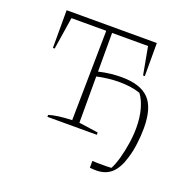

<svg xmlns="http://www.w3.org/2000/svg" viewBox="-121 -641 939 928"><g transform="rotate(20 349.0 -176.5)"><path d="M157 0V-10Q198 -23 275 -26L282 -488H103L77 -322H68V-516H532V-346H523L497 -488H312V-289Q345 -297 374.5 -300Q404 -303 428 -303Q526 -303 570 -257.5Q614 -212 614 -108Q614 -69 608.5 -26Q603 17 592 51Q575 109 544.5 136Q514 163 467 163Q460 163 451 162.5Q442 162 434 161V126Q447 127 460.5 127Q474 127 487 127Q498 127 509.5 127Q521 127 532 126Q545 102 555.5 64.5Q566 27 572.5 -15.5Q579 -58 579 -96Q579 -150 567 -192.5Q555 -235 535 -261Q490 -277 426 -277Q396 -277 367.5 -273.5Q339 -270 312 -264V-26L411 -12V0Z"/></g></svg>

Font: Piazzolla SC Thin
Style: Regular
Weight: 100
Designer: Juan Pablo del Peral
Foundry: Huerta Tipografica
Version: Version 1.330